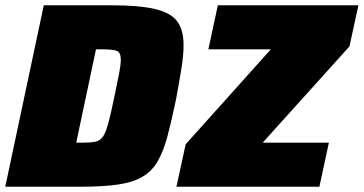

<svg xmlns="http://www.w3.org/2000/svg" viewBox="-25 -708 1379 728"><path d="M-5 0 141 -688H396Q502 -688 562 -674Q622 -660 646.5 -627.5Q671 -595 671 -537Q671 -499 663 -449Q655 -399 643 -334Q626 -252 610.5 -193.5Q595 -135 573.5 -97.5Q552 -60 516.5 -38.5Q481 -17 424 -8.5Q367 0 279 0ZM264 -167H288Q320 -167 338 -171Q356 -175 366.5 -191.5Q377 -208 386.5 -244Q396 -280 409 -343Q420 -396 426.5 -429Q433 -462 433 -481Q433 -510 417 -515.5Q401 -521 363 -521H339ZM644 0 679 -161 1002 -521H765L801 -688H1334L1300 -532L971 -167H1222L1186 0Z"/></svg>

Font: Saira Black
Style: Italic
Weight: 900
Italic angle: -12°
Designer: Hector Gatti with collaboration of the Omnibus-Type team
Foundry: Omnibus-Type
Version: Version 1.100; ttfautohint (v1.8.3)